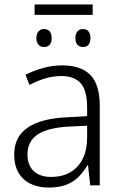

<svg xmlns="http://www.w3.org/2000/svg" viewBox="-20 -836 547 866"><path d="M398 -816V-769H136V-816ZM178 -705Q196 -705 204.5 -694Q213 -683 213 -664Q213 -645 204.5 -634.5Q196 -624 178 -624Q163 -624 153.5 -634.5Q144 -645 144 -664Q144 -683 153.5 -694Q163 -705 178 -705ZM354 -705Q371 -705 379.5 -694Q388 -683 388 -664Q388 -645 379.5 -634.5Q371 -624 354 -624Q338 -624 329 -634.5Q320 -645 320 -664Q320 -683 329 -694Q338 -705 354 -705ZM261 -541Q346 -541 388 -497.5Q430 -454 430 -358V0H387L377 -90H374Q356 -60 333.5 -37.5Q311 -15 278.5 -2.5Q246 10 199 10Q152 10 117 -7.5Q82 -25 63 -58Q44 -91 44 -139Q44 -219 105 -260.5Q166 -302 283 -307L373 -312V-349Q373 -428 344 -460.5Q315 -493 258 -493Q220 -493 184.5 -482.5Q149 -472 113 -453L95 -499Q131 -517 173 -529Q215 -541 261 -541ZM290 -265Q196 -260 150 -229.5Q104 -199 104 -139Q104 -90 132.5 -64Q161 -38 210 -38Q287 -38 330 -85.5Q373 -133 373 -217V-269Z"/></svg>

Font: Noto Sans Display Light
Style: Regular
Weight: 300
Designer: Monotype Design Team
Foundry: Monotype Imaging Inc.
Version: Version 2.003